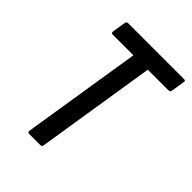

<svg xmlns="http://www.w3.org/2000/svg" viewBox="-192 -751 848 848"><g transform="rotate(45 232.0 -327.5)"><path d="M142 0Q132 0 133 -11L222 -571H93Q83 -571 84 -582L94 -645Q96 -655 105 -655H454Q466 -655 463 -645L453 -582Q452 -571 442 -571H312L223 -10Q222 0 212 0Z"/></g></svg>

Font: Sofia Sans Condensed SemiBold
Style: Italic
Weight: 600
Italic angle: -9°
Version: Version 4.100